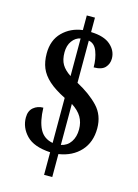

<svg xmlns="http://www.w3.org/2000/svg" viewBox="-125 -829 702 976"><g transform="rotate(15 225.5 -340.5)"><path d="M207 -40Q120 -45 81 -85.5Q42 -126 42 -179Q42 -214 63.5 -232Q85 -250 115 -250Q117 -179 138 -138.5Q159 -98 207 -89V-326Q151 -354 119 -383Q87 -412 73.5 -445Q60 -478 60 -521Q60 -591 102 -633Q144 -675 207 -683V-760H250V-684Q319 -682 353 -652Q387 -622 387 -581Q387 -553 369 -533.5Q351 -514 309 -514Q309 -560 295 -597Q281 -634 250 -639V-417Q321 -379 364 -333.5Q407 -288 407 -219Q407 -146 364.5 -99.5Q322 -53 250 -42V79H207ZM207 -639Q181 -634 163.5 -610Q146 -586 146 -550Q146 -511 160.5 -486.5Q175 -462 207 -441ZM250 -90Q283 -97 301 -124Q319 -151 319 -190Q319 -227 302.5 -255Q286 -283 250 -306Z"/></g></svg>

Font: Noto Serif Devanagari ExtraCondensed SemiBold
Style: Regular
Weight: 600
Width: 2
Designer: Universal Thirst, Indian Type Foundry and the Monotype Design Team
Foundry: Monotype Imaging Inc.
Version: Version 2.004; ttfautohint (v1.8.4.7-5d5b)